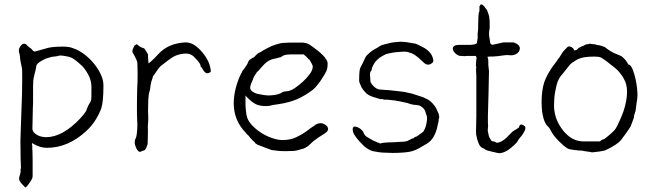

<svg xmlns="http://www.w3.org/2000/svg" viewBox="-20 -674 2937 865"><path d="M342 -141Q351 -151 358.5 -160.5Q366 -170 368 -174Q370 -179 372 -185L375 -192Q378 -200 379 -201Q382 -205 388 -216Q390 -221 391 -225Q392 -229 392 -281Q392 -311 378 -337Q361 -369 342 -384Q337 -388 333 -392Q328 -396 322 -401Q311 -410 302 -414Q290 -419 276 -421Q261 -424 250 -424Q248 -424 241 -422Q239 -421 239 -421H238Q234 -420 230 -420Q227 -420 225 -419Q224 -419 221 -419H220Q212 -418 200 -414Q187 -411 176 -405Q164 -399 155 -392Q144 -384 143 -374Q142 -364 139 -353Q138 -350 137 -346Q136 -341 135 -337Q131 -323 130 -310.5Q129 -298 129 -286V-214Q129 -201 128 -187Q127 -164 127 -141Q126 -118 126 -95Q126 -85 133 -77Q140 -70 149 -65Q158 -60 169 -58Q180 -56 188 -56Q262 -56 342 -141ZM95 171Q88 165 77 153Q66 140 66 131Q66 124 71 110V109Q73 103 73 96Q72 86 74 85Q75 85 74 75Q74 66 74 65Q73 57 73 48Q73 3 72 -39L73 -72Q74 -92 77 -190Q80 -250 80 -310V-338Q80 -362 79 -366Q70 -404 70 -420Q70 -422 69 -426L68 -431V-432Q67 -434 67 -434V-435L66 -436Q65 -439 65 -448Q65 -456 73 -467Q80 -477 89 -477Q95 -477 98 -474Q104 -466 112 -461Q122 -454 123 -452Q132 -440 138 -442Q190 -457 199 -459H200Q222 -464 263 -464Q275 -464 287.5 -462.5Q300 -461 311 -456Q335 -448 359 -430Q383 -412 402 -389Q422 -365 434 -339Q446 -314 446 -289Q446 -214 436 -185Q425 -156 408 -130Q391 -104 369 -84Q287 -8 191 -8Q175 -8 159.5 -13Q144 -18 132 -25L124 -30V-21V-12V-11L125 -7V2Q129 -13 126 -32L127 -26Q125 -14 126 -3Q127 15 127 45V120Q127 125 124 132Q120 140 114 148Q109 156 103 163Q99 168 95 171ZM138 -443 137 -442Q138 -442 138 -442Q138 -442 138 -443Z M618 7Q614 10 612 10Q599 11 589 -19Q587 -26 587 -32Q587 -44 591 -50Q596 -59 598 -89Q600 -118 598 -131Q597 -142 597 -163V-214Q597 -245 598 -273Q600 -302 600 -341Q599 -380 599 -387Q599 -396 595 -404Q592 -410 588 -418.5Q584 -427 578 -436Q575 -442 578 -452Q583 -464 585 -467Q587 -470 591 -472Q594 -473 597 -475Q610 -462 621 -459Q631 -457 634 -450Q640 -441 644 -434Q647 -430 647 -426Q646 -419 648 -402L649 -388L660 -397Q673 -408 692 -429Q737 -479 815 -483Q853 -484 890 -440Q927 -397 930 -352Q923 -344 914 -344Q905 -344 897 -356Q894 -360 893 -362Q891 -368 885 -373Q883 -376 883 -381Q881 -391 853 -419Q835 -436 806 -432Q779 -429 759 -417Q741 -406 710 -381Q701 -376 686 -354Q673 -334 670 -331L669 -330V-328Q660 -304 658 -288Q657 -273 654 -263Q649 -250 648 -223Q648 -197 647 -178Q648 -159 648 -142.5Q648 -126 646 -105Q647 -84 646 -56L645 -24Q644 -23 642.5 -17.5Q641 -12 638 -6Q635 0 631 3Q624 5 618 7Z M1102 -60Q1100 -63 1094 -68Q1092 -71 1090 -72Q1089 -73 1088 -74V-75Q1033 -131 1033 -208Q1033 -242 1042.5 -278.5Q1052 -315 1068 -346H1069Q1070 -351 1073 -355.5Q1076 -360 1079 -363L1080 -364L1092 -382Q1095 -386 1096 -390Q1098 -394 1100 -399Q1102 -402 1104.5 -404.5Q1107 -407 1111 -408L1112 -409H1114V-411V-413H1116H1117H1118Q1120 -414 1122 -415Q1126 -417 1129 -421Q1132 -425 1136 -428Q1140 -431 1144 -435Q1156 -439 1164 -446Q1187 -459 1205 -467Q1223 -474 1243 -479Q1254 -481 1263 -481Q1272 -481 1283 -482H1332Q1338 -482 1346 -482Q1353 -481 1362 -479Q1369 -477 1382 -468Q1395 -459 1409 -448Q1423 -437 1435 -425Q1446 -414 1448 -408L1449 -407Q1456 -398 1456 -387Q1456 -365 1450 -353Q1444 -340 1432 -322Q1427 -314 1422.5 -307.5Q1418 -301 1412 -294Q1407 -287 1402 -281.5Q1397 -276 1390 -270Q1353 -242 1318 -227Q1283 -212 1237 -205L1210 -201Q1193 -196 1180 -196Q1149 -196 1132 -205Q1114 -214 1095 -234L1090 -239L1086 -244V-237V-231V-208Q1086 -192 1088 -175Q1089 -158 1094 -143Q1101 -124 1119 -106Q1137 -88 1159.5 -74Q1182 -60 1206 -52Q1231 -43 1253 -43Q1287 -43 1313 -55Q1339 -67 1360 -82Q1370 -90 1379 -96.5Q1388 -103 1396 -108Q1409 -119 1425 -119Q1435 -119 1447 -111Q1458 -103 1458 -93V-90Q1456 -83 1451 -79Q1444 -73 1438 -69H1437Q1426 -62 1414.5 -54.5Q1403 -47 1393 -39Q1385 -32 1379 -26L1368 -16Q1361 -11 1354 -7.5Q1347 -4 1339 -2H1338Q1321 4 1304 6Q1286 7 1266 7Q1246 7 1232 5.5Q1218 4 1204 2L1177 -8Q1163 -13 1143 -21Q1141 -21 1140 -22Q1139 -23 1137 -24V-25H1136Q1132 -27 1131 -28L1130 -29V-30Q1126 -35 1122 -38Q1118 -41 1115 -45Q1112 -49 1108 -52Q1105 -55 1102 -60ZM1119 -315Q1117 -310 1112 -299Q1107 -286 1107 -280Q1107 -269 1118 -261Q1127 -255 1139 -251H1140Q1154 -248 1168 -246Q1182 -244 1190 -244Q1200 -244 1217 -246Q1234 -249 1242 -253H1243Q1253 -260 1258 -261Q1263 -262 1273 -263Q1288 -264 1308 -277Q1327 -290 1345 -306.5Q1363 -323 1376 -341Q1389 -359 1389 -374Q1389 -380 1384 -388Q1380 -396 1375 -404L1373 -405V-406Q1369 -407 1368 -410Q1365 -414 1362 -416V-417Q1357 -421 1355 -423L1350 -427V-428L1349 -429H1348H1347H1291Q1283 -429 1275 -428Q1259 -427 1249 -419Q1246 -417 1244 -416Q1243 -416 1243 -416Q1241 -416 1238 -415L1224 -411Q1212 -409 1203 -406Q1194 -403 1187 -398Q1180 -393 1173 -387Q1166 -380 1158 -371Q1150 -362 1146 -357Q1140 -352 1135 -346V-345Q1132 -340 1128 -335Q1123 -328 1119 -315Z M1855 -58Q1855 -58 1853 -58Q1847 -56 1846 -54Q1844 -50 1840 -51Q1840 -51 1833 -48Q1832 -47 1830 -46Q1824 -44 1819 -41Q1816 -38 1802 -36Q1779 -34 1750 -33Q1730 -33 1710 -31H1708L1704 -30H1703H1702Q1698 -28 1696 -28H1692Q1689 -28 1686 -31L1682 -32H1680L1679 -33L1675 -35L1663 -40Q1656 -44 1647 -49Q1636 -55 1632 -58Q1630 -60 1625 -64Q1621 -69 1619 -73V-74Q1616 -84 1603 -94Q1591 -103 1576 -104Q1573 -104 1571 -100Q1569 -98 1569 -92Q1569 -78 1577 -66Q1586 -52 1595 -42Q1602 -35 1606 -30Q1611 -25 1616 -20Q1620 -15 1625.5 -11.5Q1631 -8 1636 -4Q1646 3 1660 7Q1674 10 1689 12Q1704 14 1720 14Q1735 15 1748 15Q1793 15 1824 10Q1852 5 1883 -15Q1890 -19 1890 -19L1891 -20Q1896 -22 1898 -24H1899Q1913 -32 1921 -41Q1931 -52 1937.5 -65.5Q1944 -79 1948 -93Q1952 -108 1954 -120Q1955 -125 1956 -125Q1956 -126 1956 -133V-134V-135Q1956 -135 1958 -141Q1959 -144 1959 -147Q1959 -150 1958 -153Q1957 -156 1956 -161Q1956 -165 1953 -168Q1951 -171 1951 -174H1950V-175Q1942 -197 1920 -217Q1908 -227 1886 -236Q1863 -244 1837 -252Q1802 -261 1776 -263Q1726 -269 1713 -269Q1705 -270 1701 -270Q1691 -271 1687 -271Q1685 -272 1675 -276Q1670 -279 1665 -284Q1655 -293 1651 -301Q1648 -305 1648 -323Q1648 -327 1647 -333Q1647 -339 1647 -342Q1647 -344 1648 -348Q1652 -358 1653 -354Q1653 -354 1653 -355Q1655 -369 1662 -381Q1668 -394 1680 -405Q1691 -416 1705 -423Q1718 -431 1730 -433Q1741 -435 1750 -437Q1752 -438 1791 -441Q1807 -442 1816 -440Q1835 -435 1848 -427Q1865 -415 1875 -405Q1880 -401 1884 -397Q1888 -393 1890 -391Q1892 -390 1894 -388Q1896 -386 1902 -384Q1906 -382 1912 -383Q1920 -384 1928 -391Q1934 -397 1932 -404Q1928 -425 1917 -437Q1904 -452 1886 -461Q1861 -474 1853 -477Q1845 -479 1811 -484Q1793 -486 1782 -486Q1747 -483 1739 -481Q1726 -477 1711 -474Q1697 -471 1688 -464Q1678 -457 1667 -452Q1658 -447 1646 -437Q1631 -425 1626 -415Q1614 -388 1604 -370Q1598 -361 1598 -310Q1598 -303 1609 -280Q1611 -277 1618 -267Q1629 -255 1632 -252Q1641 -245 1649 -242Q1654 -239 1678 -232Q1694 -227 1695 -227Q1702 -229 1710 -225Q1711 -225 1725 -225L1761 -221H1762H1763Q1767 -219 1769 -219Q1774 -219 1778 -218L1815 -210Q1824 -207 1830 -205Q1837 -203 1844 -202Q1851 -202 1856 -201Q1868 -199 1869 -199Q1888 -190 1895 -175Q1903 -152 1903 -150Q1905 -144 1903 -128Q1902 -119 1899 -108Q1897 -100 1894 -94Q1889 -83 1888 -82Q1887 -80 1875 -72Q1864 -63 1855 -58ZM1615 -20 1616 -19Q1616 -20 1615.5 -20Q1615 -20 1615 -20Z M2144 -651 2145 -654Q2145 -654 2148 -654Q2154 -654 2160 -647Q2163 -644 2164 -642Q2166 -638 2171 -633Q2175 -629 2179 -615Q2183 -605 2184 -598L2186 -578V-546Q2181 -525 2185 -504Q2187 -490 2188 -486V-485Q2188 -478 2193 -475Q2197 -471 2203 -473L2248 -483Q2272 -483 2294 -483V-482V-483Q2323 -473 2322 -455Q2321 -438 2302 -429Q2291 -424 2280 -425Q2264 -427 2252 -425L2223 -421Q2205 -419 2182 -419L2176 -418L2178 -412Q2180 -406 2180 -395Q2180 -383 2180 -381L2183 -353L2181 -258Q2178 -162 2178 -146Q2178 -111 2179 -107Q2179 -104 2178 -96Q2177 -85 2178 -82Q2179 -80 2180 -73Q2181 -65 2184 -57V-56L2194 -40Q2196 -37 2207 -36L2210 -35Q2214 -31 2220 -31Q2245 -33 2279 -71Q2289 -82 2296 -86Q2300 -88 2305 -91Q2309 -94 2311 -95Q2315 -97 2317 -99L2318 -100V-101Q2321 -113 2329 -113Q2334 -113 2341 -108Q2347 -104 2347 -98Q2347 -90 2341 -79Q2334 -67 2330 -62Q2325 -57 2322 -53Q2319 -49 2317 -46Q2314 -43 2312 -38L2306 -30Q2260 18 2226 16Q2221 15 2195 9Q2169 3 2165 -1Q2162 -4 2153 -8Q2147 -10 2144 -15Q2139 -21 2136.5 -27.5Q2134 -34 2130 -46Q2127 -59 2125 -69Q2124 -79 2125 -99Q2126 -119 2126 -153V-331Q2124 -363 2125 -367L2126 -368L2124 -380Q2125 -402 2127 -413V-414L2124 -422H2083Q2078 -422 2076 -421L2055 -422Q2044 -422 2031 -434Q2019 -446 2020 -455Q2020 -472 2051 -472Q2058 -472 2061 -472H2090Q2098 -471 2111 -473Q2120 -474 2125 -477Q2131 -480 2129 -487Q2129 -488 2130 -489Q2131 -492 2131 -497Q2131 -500 2132 -502Q2132 -503 2132 -514V-524L2134 -542Q2134 -602 2138 -621Q2139 -622 2140 -622Q2140 -634 2140 -643V-646H2141Z M2771 -129Q2783 -155 2789 -173Q2797 -197 2801 -219Q2805 -242 2805 -258Q2805 -286 2797 -306Q2789 -325 2777 -340Q2764 -358 2747 -371Q2738 -378 2729 -385Q2720 -392 2710 -400Q2696 -410 2687 -415Q2678 -419 2660 -419Q2622 -419 2603 -414Q2583 -409 2568 -398Q2549 -387 2540 -373Q2536 -367 2513 -339Q2513 -339 2512 -338H2511V-337L2507 -332Q2503 -328 2499 -320Q2492 -308 2488 -292.5Q2484 -277 2481 -260Q2478 -243 2477 -226.5Q2476 -210 2476 -197Q2476 -176 2482.5 -152Q2489 -128 2503 -106Q2516 -84 2535 -67Q2551 -51 2576 -42Q2583 -40 2589 -39L2602 -37H2603H2682H2684L2685 -39Q2693 -46 2696 -45.5Q2699 -45 2707 -51Q2715 -57 2729 -69Q2745 -83 2752 -92Q2760 -103 2771 -129ZM2813 -92Q2797 -68 2791 -61Q2778 -42 2771 -36Q2767 -32 2753 -22Q2743 -16 2733 -10Q2728 -7 2718 -2Q2706 3 2705 4Q2683 9 2661 11Q2646 13 2643 12V11Q2642 11 2635 10L2607 6Q2607 5 2607 5V6Q2607 6 2607 6V5Q2602 5 2589 4Q2580 3 2570 2H2569Q2560 1 2550 -1Q2542 -2 2538 -5H2537Q2528 -11 2519 -18Q2508 -28 2498 -38Q2488 -48 2479 -59Q2468 -73 2467 -76Q2462 -86 2458 -92Q2455 -98 2446 -107H2447H2446Q2438 -115 2433 -128Q2428 -140 2425 -156Q2422 -171 2421 -186Q2420 -201 2420 -213Q2420 -242 2423 -263Q2426 -285 2432 -304Q2439 -323 2450 -343Q2466 -371 2478 -385Q2489 -399 2489 -400L2494 -408Q2499 -412 2505 -423Q2512 -435 2515 -439Q2528 -455 2532 -457V-458Q2536 -462 2539 -464Q2542 -465 2546 -465Q2548 -465 2552 -463H2553Q2565 -455 2565 -452Q2565 -448 2568 -447Q2572 -447 2574 -448L2577 -449L2578 -450H2579L2587 -458Q2587 -458 2591 -460Q2600 -465 2609 -468Q2618 -474 2622 -474Q2638 -476 2638 -478Q2639 -475 2641 -477L2642 -476H2644L2662 -474Q2665 -474 2666 -472H2667Q2683 -470 2691 -467Q2705 -463 2710 -458Q2713 -455 2730 -444Q2740 -438 2751 -433Q2772 -424 2773 -424Q2774 -424 2781 -420Q2786 -416 2791 -411Q2795 -407 2800 -401Q2804 -396 2809 -387L2810 -385L2811 -383H2813L2814 -382H2816Q2825 -376 2831 -359Q2838 -341 2843 -319Q2848 -297 2850 -277Q2852 -256 2852 -245Q2852 -233 2848 -210Q2845 -191 2843 -172Q2840 -168 2840 -163Q2839 -160 2837 -156V-155Q2836 -152 2836 -146Q2836 -143 2834 -139Q2822 -107 2821 -104Q2820 -103 2813 -92ZM2622 -474Q2622 -475 2622 -475Z"/></svg>

Font: ToneOZ-Pinyin-Tsuipita-TC
Style: Regular
Weight: 400
Designer: ÂÆ£ÂøóÂáåJeffrey Xuan(jeffreyx@gmail.com, ToneOZ.com) ÈòøÂù§(cjkFonts)
Foundry: ToneOZ
Version: Version 0.24071